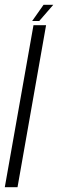

<svg xmlns="http://www.w3.org/2000/svg" viewBox="-41 -780 242 800"><path d="M-21 0H32L151 -675H98.5ZM93 -692.5H122.5L181 -760H140.5Z"/></svg>

Font: Anybody ExtraCondensed Light
Style: Italic
Weight: 300
Width: 2
Italic angle: -10°
Version: Version 1.113;gftools[0.9.25]